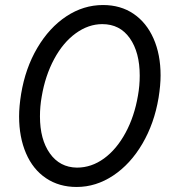

<svg xmlns="http://www.w3.org/2000/svg" viewBox="-20 -732 681 764"><path d="M56 -269Q56 -308 64 -358Q81 -461 128.5 -541.5Q176 -622 244 -667Q312 -712 390 -712Q460 -712 511.5 -677Q563 -642 591 -578.5Q619 -515 619 -432Q619 -393 611 -343Q594 -241 546.5 -160Q499 -79 430.5 -33.5Q362 12 285 12Q215 12 163 -23Q111 -58 83.5 -122Q56 -186 56 -269ZM139 -269Q139 -177 178.5 -121.5Q218 -66 286 -65Q344 -65 394 -101.5Q444 -138 479.5 -203.5Q515 -269 529 -352Q536 -391 536 -431Q536 -524 496.5 -580Q457 -636 387 -636Q332 -636 281.5 -599.5Q231 -563 195.5 -497Q160 -431 146 -348Q139 -309 139 -269Z"/></svg>

Font: Oak Sans
Style: Italic
Weight: 400
Italic angle: -9.49998°
Foundry: Erik Kennedy, Walven
Version: Version 1.000